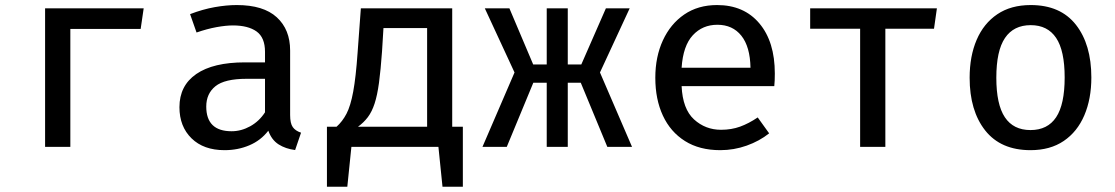

<svg xmlns="http://www.w3.org/2000/svg" viewBox="-20 -573 4348 749"><path d="M254.4 0H155.9V-540.5H540.5L528.7 -460H254.4Z M1111.8 -124.1Q1111.8 -91.8 1122.1 -77.2Q1132.3 -62.6 1154.4 -55.4L1131.3 12.3Q1094.4 7.7 1066.9 -9.7Q1039.5 -27.2 1026.7 -63.1Q997.4 -25.1 952.8 -6.2Q908.2 12.8 855.9 12.8Q774.4 12.8 727.2 -33.3Q680 -79.5 680 -154.9Q680 -239 745.9 -284.4Q811.8 -329.7 935.4 -329.7H1013.8V-370.8Q1013.8 -426.7 980.8 -450.3Q947.7 -473.8 888.7 -473.8Q861.5 -473.8 824.9 -467.2Q788.2 -460.5 746.7 -446.2L721.5 -517.9Q771.3 -536.9 817.4 -545.1Q863.6 -553.3 903.6 -553.3Q1007.7 -553.3 1059.7 -505.6Q1111.8 -457.9 1111.8 -375.9ZM883.6 -61Q921 -61 956.2 -80.5Q991.3 -100 1013.8 -134.9V-265.6H942.1Q856.4 -265.6 820.5 -236.7Q784.6 -207.7 784.6 -157.4Q784.6 -61 883.6 -61Z M1255.4 -78.5H1292.8Q1315.9 -99 1331.8 -129.5Q1347.7 -160 1357.9 -215.6Q1368.2 -271.3 1374.9 -366.2L1387.7 -540.5H1744.1V-78.5H1785.6V155.4H1706.2L1690.3 0H1350.8L1334.9 155.4H1255.4ZM1646.2 -463.6H1475.9L1470.3 -372.3Q1465.1 -299.5 1458.5 -250.3Q1451.8 -201 1441.3 -169Q1430.8 -136.9 1414.9 -115.9Q1399 -94.9 1376.4 -78.5H1646.2Z M2112.8 0V-250.3H2060.5L1956.9 0H1862.1L1987.2 -290.3L1871.3 -540.5H1967.2L2060 -321.5H2112.8V-540.5H2194.9V-321.5H2247.7L2343.6 -540.5H2436.4L2320.5 -290.3L2445.6 0H2349.2L2245.6 -250.3H2194.9V0Z M2639 -236.9Q2643.1 -147.7 2687.4 -107.2Q2731.8 -66.7 2792.8 -66.7Q2833.3 -66.7 2867.2 -79Q2901 -91.3 2935.9 -114.9L2980.5 -52.8Q2942.6 -22.6 2892.8 -4.9Q2843.1 12.8 2789.7 12.8Q2708.7 12.8 2652.1 -22.8Q2595.4 -58.5 2565.9 -122.1Q2536.4 -185.6 2536.4 -269.7Q2536.4 -351.3 2565.9 -415.4Q2595.4 -479.5 2649.2 -516.4Q2703.1 -553.3 2777.4 -553.3Q2882.1 -553.3 2942.3 -481.8Q3002.6 -410.3 3002.6 -286.2Q3002.6 -272.3 3002.1 -259.5Q3001.5 -246.7 3000.5 -236.9ZM2778.5 -476.4Q2720.5 -476.4 2682.6 -435.4Q2644.6 -394.4 2639 -308.7H2907.7Q2906.2 -390.8 2872.1 -433.6Q2837.9 -476.4 2778.5 -476.4Z M3634.9 -540.5 3623.6 -461H3433.8V0H3335.4V-461H3140.5V-540.5Z M4001 -553.3Q4116.9 -553.3 4177.2 -476.4Q4237.4 -399.5 4237.4 -270.8Q4237.4 -187.2 4210 -123.1Q4182.6 -59 4129.7 -23.1Q4076.9 12.8 4000 12.8Q3884.1 12.8 3823.3 -64.1Q3762.6 -141 3762.6 -269.7Q3762.6 -353.8 3790 -417.7Q3817.4 -481.5 3870.5 -517.4Q3923.6 -553.3 4001 -553.3ZM4001 -474.9Q3934.4 -474.9 3900.5 -424.9Q3866.7 -374.9 3866.7 -269.7Q3866.7 -165.6 3900 -115.6Q3933.3 -65.6 4000 -65.6Q4066.7 -65.6 4100 -115.6Q4133.3 -165.6 4133.3 -270.8Q4133.3 -375.4 4100 -425.1Q4066.7 -474.9 4001 -474.9Z"/></svg>

Font: Fira Code Retina
Style: Regular
Weight: 450
Monospace: yes
Designer: Carrois Corporate, Edenspiekermann AG, Nikita Prokopov
Foundry: Carrois Corporate, Edenspiekermann AG, Nikita Prokopov
Version: Version 6.002